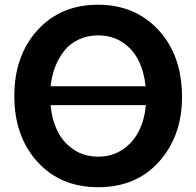

<svg xmlns="http://www.w3.org/2000/svg" viewBox="-20 -761 822 804"><path d="M136.2 -633.8Q233.4 -741.2 390.1 -741.2Q546.4 -741.2 645 -633.8Q742.2 -527.8 742.2 -354Q742.2 -191.9 646 -84Q550.8 22.9 391.1 22.9Q232.9 22.9 136.2 -84Q40 -190.4 40 -358.9Q40 -527.3 136.2 -633.8ZM589.8 -399.9Q583.5 -460 560.3 -507.1Q537.1 -554.2 493.4 -583.5Q449.7 -612.8 391.1 -612.8Q346.7 -612.8 310.5 -595.9Q274.4 -579.1 250.2 -549.6Q226.1 -520 211.4 -482.2Q196.8 -444.3 191.9 -399.9ZM191.9 -320.8Q197.3 -260.3 220.7 -212.4Q244.1 -164.6 288.3 -134.8Q332.5 -105 391.1 -105Q449.7 -105 493.9 -135Q538.1 -165 561.8 -212.9Q585.4 -260.7 590.8 -320.8Z"/></svg>

Font: Miedinger*
Style: Bold
Weight: 700
Version: Version 001.000